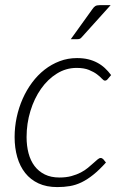

<svg xmlns="http://www.w3.org/2000/svg" viewBox="-20 -736 496 762"><path d="M38 0ZM400.5 -91Q374 -61.5 350.2 -42.5Q326.5 -23.5 303.8 -12.5Q281 -1.5 257.5 2.5Q234 6.5 207.5 6.5Q164.5 6.5 132.8 -8.2Q101 -23 80 -49.5Q59 -76 48.5 -112.5Q38 -149 38 -192Q38 -231.5 46.2 -270.2Q54.5 -309 70 -344Q85.5 -379 107.5 -408.5Q129.5 -438 157 -459.5Q184.5 -481 216.8 -493.2Q249 -505.5 285.5 -505.5Q310 -505.5 329.8 -500.8Q349.5 -496 366 -487.2Q382.5 -478.5 396 -466Q409.5 -453.5 421 -438L407 -421.5Q402.5 -416 396.5 -416Q391.5 -416 384.2 -424Q377 -432 364.8 -441.2Q352.5 -450.5 333 -458.5Q313.5 -466.5 284 -466.5Q242 -466.5 205.8 -444Q169.5 -421.5 142.8 -383.5Q116 -345.5 100.8 -295.8Q85.5 -246 85.5 -192Q85.5 -157.5 93.2 -128Q101 -98.5 117.2 -77Q133.5 -55.5 158 -43.5Q182.5 -31.5 216 -31.5Q242.5 -31.5 263.5 -37.2Q284.5 -43 300.8 -51.5Q317 -60 329.2 -70.2Q341.5 -80.5 351 -89Q360.5 -97.5 367.2 -103.2Q374 -109 379.5 -109Q385 -109 390 -104L400.5 -91ZM419 -715.5 305 -589Q301 -584 297 -582.2Q293 -580.5 287.5 -580.5H261L346.5 -699.5Q352.5 -708.5 358.5 -712Q364.5 -715.5 375.5 -715.5Z"/></svg>

Font: Lato Light
Style: Italic
Weight: 300
Italic angle: -7°
Designer: Lukasz Dziedzic
Foundry: tyPoland Lukasz Dziedzic
Version: Version 2.007; 2014-02-27